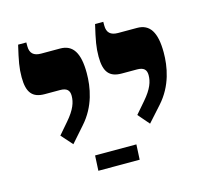

<svg xmlns="http://www.w3.org/2000/svg" viewBox="-84 -740 768 723"><g transform="rotate(-15 300.0 -378.5)"><path d="M448 -231 501 -290C555 -350 567 -422 567 -477C567 -555 544 -592 494 -592H420C391 -592 377 -605 377 -632V-647H345C331 -587 326 -561 326 -525C326 -465 346 -441 394 -441H453C480 -441 490 -430 490 -409C490 -384 481 -357 448 -319L410 -275ZM149 -231 201 -290C255 -350 267 -422 267 -477C267 -555 244 -592 194 -592H120C91 -592 77 -605 77 -632V-647H45C31 -587 26 -561 26 -525C26 -465 46 -441 94 -441H153C180 -441 190 -430 190 -409C190 -384 181 -357 148 -319L110 -275ZM214 -110H375L378 -169H217Z"/></g></svg>

Font: Noto Serif Hebrew SemiCondensed
Style: Bold
Weight: 700
Width: 4
Designer: Monotype Design Team
Foundry: Monotype Imaging Inc.
Version: Version 2.004